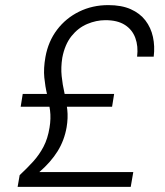

<svg xmlns="http://www.w3.org/2000/svg" viewBox="-20 -732 645 752"><path d="M49 0 57 -46Q87 -74 110.5 -100Q134 -126 150.5 -157.5Q167 -189 174 -232Q180 -268 176 -299.5Q172 -331 164.5 -362Q157 -393 153.5 -428.5Q150 -464 158 -509Q169 -570 203.5 -615.5Q238 -661 290 -686.5Q342 -712 404 -712Q456 -712 492 -696Q528 -680 549.5 -652Q571 -624 579 -587.5Q587 -551 582 -510H517Q522 -551 510 -583.5Q498 -616 469 -634.5Q440 -653 393 -653Q357 -653 321.5 -638Q286 -623 260 -590.5Q234 -558 224 -506Q218 -468 221.5 -434Q225 -400 232.5 -367.5Q240 -335 243.5 -302.5Q247 -270 241 -234Q232 -182 205.5 -139.5Q179 -97 134 -58H502L492 0ZM61 -314 69 -364H427L419 -314Z"/></svg>

Font: DM Sans 9pt Light
Style: Italic
Weight: 300
Italic angle: -10°
Version: Version 4.004;gftools[0.9.30]